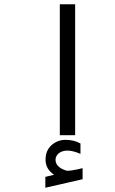

<svg xmlns="http://www.w3.org/2000/svg" viewBox="-20 -635 540 902"><path d="M234 186Q194 159 194 115.5Q194 72 222 47Q250 22 288.5 22Q327 22 358 39V88Q297 61 262 81Q244 92 241 111Q238 149 290 166Q303 171 368 155V207L193 247V196ZM261 -615H333V0H261Z"/></svg>

Font: Vazir Code
Style: Code
Weight: 400
Foundry: DejaVu fonts team - Redesigned by Saber Rastikerdar
Version: Version 1.1.2